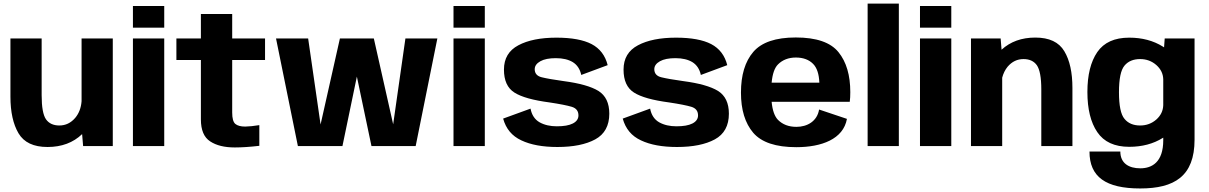

<svg xmlns="http://www.w3.org/2000/svg" viewBox="-20 -805 6660 1058"><path d="M438 0H601.5V-593H429.5V-247C426.5 -210 415 -180 394.5 -155.5C370.5 -127.5 341.5 -113.5 307 -113.5C274 -113.5 249.5 -125 233.5 -147.5C217.5 -170.5 209.5 -215 209.5 -280.5V-593H37.5V-272.5C37.5 -188 52.5 -120.5 82 -70.5C112 -20 165 5 242 5C320 5 383.5 -19 432.5 -66Z M712.5 0H885V-593H712.5ZM712.5 -772V-652.5H885V-772Z M1274 7.5C1312.5 7.5 1357.5 4.5 1409 -1.5V-115.5C1379 -110.5 1353 -108 1331 -107.5C1306.5 -107.5 1288.5 -112.5 1277 -122C1265 -132 1259.5 -153 1259.5 -185V-474.5H1440.5V-593H1259.5V-728H1087V-593H952V-474.5H1087V-147C1087 -88.5 1104 -48 1138 -26C1172 -3.5 1217 7.5 1274 7.5Z M1621.5 0H1867L1946.5 -383L2027 0H2270.5L2390 -593H2214L2146.5 -120L2040 -593H1853L1746.5 -119L1678 -593H1501Z M2479 0H2651.5V-593H2479ZM2479 -772V-652.5H2651.5V-772Z M3051.5 5C3139 5 3208.5 -9 3260 -37C3311.5 -65 3337.5 -112.5 3337.5 -178.5C3337.5 -237 3317.5 -279 3277.5 -304C3237.5 -328.5 3173.5 -346.5 3086.5 -358C3032.5 -365.5 2992.5 -372.5 2966 -379C2940 -385 2926.5 -400 2926.5 -423.5C2926.5 -441.5 2937 -456 2957.5 -467.5C2978 -479 3006.5 -484.5 3043 -484.5C3081.5 -484.5 3112.5 -477 3136.5 -462.5C3160.5 -447.5 3176 -424 3183 -392L3328.5 -446C3315 -499.5 3285.5 -538 3240 -562C3195 -585.5 3130 -597.5 3046 -597.5C2959 -597.5 2889 -583.5 2836.5 -555.5C2783.5 -527.5 2757 -483 2757 -421.5C2757 -361.5 2776 -319.5 2814.5 -295C2853 -270.5 2917.5 -252.5 3008.5 -240.5C3065 -232 3105.5 -224 3130.5 -216.5C3155 -209 3167.5 -193.5 3167.5 -169C3167.5 -150 3157 -135 3136.5 -124.5C3116 -114 3086.5 -109 3048.5 -109C3012 -109 2980.5 -116 2953.5 -131C2927 -146 2910 -171.5 2903.5 -206.5L2752.5 -151.5C2768 -95.5 2801 -55.5 2853 -31.5C2904.5 -7 2970.5 5 3051.5 5Z M3710.5 5C3798 5 3867.5 -9 3919 -37C3970.5 -65 3996.5 -112.5 3996.5 -178.5C3996.5 -237 3976.5 -279 3936.5 -304C3896.5 -328.5 3832.5 -346.5 3745.5 -358C3691.5 -365.5 3651.5 -372.5 3625 -379C3599 -385 3585.5 -400 3585.5 -423.5C3585.5 -441.5 3596 -456 3616.5 -467.5C3637 -479 3665.5 -484.5 3702 -484.5C3740.5 -484.5 3771.5 -477 3795.5 -462.5C3819.5 -447.5 3835 -424 3842 -392L3987.5 -446C3974 -499.5 3944.5 -538 3899 -562C3854 -585.5 3789 -597.5 3705 -597.5C3618 -597.5 3548 -583.5 3495.5 -555.5C3442.5 -527.5 3416 -483 3416 -421.5C3416 -361.5 3435 -319.5 3473.5 -295C3512 -270.5 3576.5 -252.5 3667.5 -240.5C3724 -232 3764.5 -224 3789.5 -216.5C3814 -209 3826.5 -193.5 3826.5 -169C3826.5 -150 3816 -135 3795.5 -124.5C3775 -114 3745.5 -109 3707.5 -109C3671 -109 3639.5 -116 3612.5 -131C3586 -146 3569 -171.5 3562.5 -206.5L3411.5 -151.5C3427 -95.5 3460 -55.5 3512 -31.5C3563.5 -7 3629.5 5 3710.5 5Z M4368 6C4507.5 6 4627 -38.5 4647 -150L4493.5 -201.5C4483 -137 4428.5 -106 4368.5 -106C4326 -106 4292.5 -119 4267 -144.5C4248.5 -163.5 4236.5 -196.5 4232 -244H4662.5C4664.5 -259 4665.5 -276.5 4665.5 -297C4665.5 -390 4644 -464 4600.5 -517.5C4557 -571.5 4478.5 -598.5 4365 -598.5C4254.5 -598.5 4176.5 -572 4131 -519C4085.5 -466 4063 -391 4063 -294.5C4063 -200 4085.5 -126.5 4130.5 -73.5C4176 -20.5 4255 6 4368 6ZM4232 -349.5C4236.5 -397.5 4248 -431 4267 -450C4292 -475 4325 -488 4365.5 -488C4406 -488 4438 -476 4460.5 -453C4481.5 -432 4493 -397.5 4495 -349.5Z M4761 0H4933V-785H4761Z M5049.5 0H5222V-593H5049.5ZM5049.5 -772V-652.5H5222V-772Z M5330.5 0H5502.5V-377C5508.5 -400 5518.5 -420.5 5532.5 -437.5C5556.5 -465.5 5585.5 -479.5 5620 -479.5C5653 -479.5 5677.5 -468 5693.5 -445.5C5709.5 -422.5 5718 -378 5718 -312.5V0H5889.5V-320.5C5889.5 -405 5875 -472.5 5845 -522.5C5815 -573 5762 -598 5685 -598C5609.5 -598 5547.5 -575.5 5499 -531L5494 -593H5330.5Z M6263 233.5C6451 233.5 6562.5 166.5 6562.5 -35.5V-593H6398L6394.5 -544C6392.5 -545.5 6390 -547 6387.5 -548.5C6335.5 -581 6273.5 -597.5 6202.5 -597.5C6121.5 -597.5 6063 -571 6026.5 -518C5990 -464.5 5972 -391.5 5972 -298C5972 -204.5 5990 -130.5 6026.5 -77C6063 -23 6121.5 4 6202.5 4C6273.5 4 6335.5 -12.5 6387.5 -45C6388.5 -45.5 6389 -46 6390 -46.5V-32C6390 89 6327.5 122.5 6263.5 122.5C6199.5 122.5 6153.5 94 6153.5 30H5983.5C5983.5 170 6073.5 233.5 6263 233.5ZM6390 -368.5V-225.5C6389 -194 6376 -168 6352 -146.5C6327 -124.5 6297 -113.5 6262.5 -113.5C6225.5 -113.5 6196.5 -125.5 6176.5 -150C6156 -174 6146 -223 6146 -297C6146 -370.5 6156 -419 6176.5 -443.5C6196.5 -467.5 6225.5 -479.5 6262.5 -479.5C6297 -479.5 6327 -468.5 6352 -446.5C6376 -425 6389 -399.5 6390 -368.5Z"/></svg>

Font: Anybody
Style: Bold
Weight: 700
Designer: Tyler Finck
Foundry: Etcetera Type Company
Version: Version 1.110